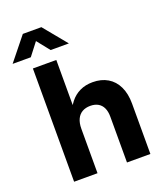

<svg xmlns="http://www.w3.org/2000/svg" viewBox="-223 -1051 980 1159"><g transform="rotate(-20 267.5 -472.0)"><path d="M200.2 0H49.8V-727.5H200.2V-380.4H173.3Q189.9 -427.1 215.4 -459.5Q240.9 -491.9 277 -509.2Q313 -526.6 359.8 -526.6Q415 -526.6 455.5 -502.6Q496 -478.7 517.9 -433Q539.8 -387.3 539.8 -323.2V0H389.5V-294.5Q389.5 -327.8 378.7 -350.7Q368 -373.5 347.4 -385.3Q326.8 -397.1 297.6 -397.1Q268.2 -397.1 246.3 -385Q224.4 -372.9 212.3 -347.7Q200.2 -322.5 200.2 -284.8ZM-55.3 -795.4V-795.9L64.1 -944.4H183.2L305.3 -795.9V-795.4H188.5L123.8 -876.7L61.1 -795.4Z"/></g></svg>

Font: Intratopia Thin
Style: Regular
Weight: 100
Designer: Rasmus Andersson
Foundry: rsms
Version: Version 3.000;Glyphs 3.2.3 (3260)